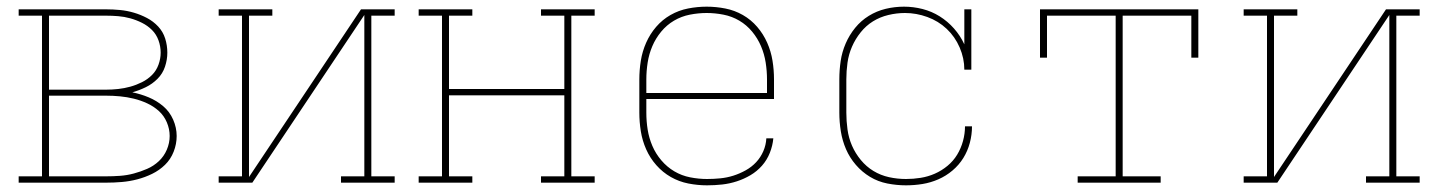

<svg xmlns="http://www.w3.org/2000/svg" viewBox="-20 -548 4315 576"><path d="M36 0V-19H106V-501H36V-520H298Q319 -520 340 -518Q361 -516 381.5 -510Q402 -504 421 -494Q440 -484 454.5 -468.5Q469 -453 475.5 -432.5Q482 -412 482 -390Q482 -369 475 -348Q468 -327 452.5 -311.5Q437 -296 417.5 -286.5Q398 -277 377 -271Q402 -266 426 -256Q450 -246 469.5 -229.5Q489 -213 499.5 -189Q510 -165 510 -140Q510 -116 501 -93Q492 -70 475 -53.5Q458 -37 436.5 -26.5Q415 -16 392 -10Q369 -4 345.5 -2Q322 0 298 0ZM127 -279H298Q316 -279 334.5 -281Q353 -283 371 -288Q389 -293 406 -301.5Q423 -310 436 -323Q449 -336 455.5 -354Q462 -372 462 -390Q462 -409 455.5 -427Q449 -445 436 -458Q423 -471 406 -479.5Q389 -488 371 -493Q353 -498 334.5 -499.5Q316 -501 298 -501H127ZM127 -19H298Q319 -19 340 -20.5Q361 -22 381.5 -27.5Q402 -33 421.5 -41.5Q441 -50 456.5 -64.5Q472 -79 480.5 -99Q489 -119 489 -140Q489 -161 480.5 -181Q472 -201 456.5 -215Q441 -229 421.5 -238Q402 -247 381.5 -252Q361 -257 340 -259Q319 -261 298 -261H127Z M636 0V-19H706V-501H636V-520H797V-501H727V-17L1063 -520H1164V-501H1094V-19H1164V0H1003V-19H1073V-503L737 0Z M1236 0V-19H1306V-501H1236V-520H1397V-501H1327V-281H1673V-501H1603V-520H1764V-501H1694V-19H1764V0H1603V-19H1673V-262H1327V-19H1397V0Z M2101 8Q2073 8 2045 2.5Q2017 -3 1992.5 -17Q1968 -31 1949 -52.5Q1930 -74 1918.5 -100Q1907 -126 1902.5 -154Q1898 -182 1898 -210V-310Q1898 -338 1902.5 -366Q1907 -394 1918.5 -420Q1930 -446 1948.5 -467.5Q1967 -489 1991.5 -503Q2016 -517 2044 -522.5Q2072 -528 2100 -528Q2128 -528 2156 -522.5Q2184 -517 2208.5 -503Q2233 -489 2251.5 -467.5Q2270 -446 2281.5 -420Q2293 -394 2297.5 -366Q2302 -338 2302 -310V-251H1919V-210Q1919 -184 1923 -159Q1927 -134 1937 -110.5Q1947 -87 1964 -67Q1981 -47 2003 -34Q2025 -21 2050.5 -16Q2076 -11 2101 -11Q2121 -11 2141 -13Q2161 -15 2180 -21Q2199 -27 2217 -37Q2235 -47 2248.5 -61.5Q2262 -76 2270 -94.5Q2278 -113 2279 -133H2300Q2298 -111 2289.5 -89.5Q2281 -68 2266 -51Q2251 -34 2231.5 -22.5Q2212 -11 2190.5 -4Q2169 3 2146.5 5.5Q2124 8 2101 8ZM1919 -269H2281V-310Q2281 -335 2277 -360.5Q2273 -386 2263 -409.5Q2253 -433 2236.5 -453Q2220 -473 2198 -486Q2176 -499 2150.5 -504Q2125 -509 2100 -509Q2075 -509 2049.5 -504Q2024 -499 2002 -486Q1980 -473 1963.5 -453Q1947 -433 1937 -409.5Q1927 -386 1923 -360.5Q1919 -335 1919 -310Z M2698 8Q2670 8 2642 2.5Q2614 -3 2590 -17.5Q2566 -32 2547.5 -53.5Q2529 -75 2518 -100.5Q2507 -126 2502.5 -154Q2498 -182 2498 -210V-310Q2498 -338 2502 -365Q2506 -392 2517 -417.5Q2528 -443 2545.5 -464.5Q2563 -486 2586.5 -500.5Q2610 -515 2637 -521.5Q2664 -528 2692 -528Q2720 -528 2747.5 -521Q2775 -514 2799 -499Q2823 -484 2842 -462.5Q2861 -441 2873 -415V-520H2894V-339H2873Q2873 -373 2859 -405.5Q2845 -438 2820 -461.5Q2795 -485 2762 -497Q2729 -509 2695 -509Q2670 -509 2645 -503Q2620 -497 2599 -484Q2578 -471 2562 -451Q2546 -431 2536 -408Q2526 -385 2522.5 -360Q2519 -335 2519 -310V-210Q2519 -185 2522.5 -159.5Q2526 -134 2536 -111Q2546 -88 2562.5 -68Q2579 -48 2600.5 -35Q2622 -22 2647 -16.5Q2672 -11 2698 -11Q2720 -11 2742 -14.5Q2764 -18 2784.5 -27Q2805 -36 2822.5 -50.5Q2840 -65 2851.5 -84Q2863 -103 2869 -125Q2875 -147 2875 -169H2896Q2896 -144 2889.5 -119.5Q2883 -95 2870 -74Q2857 -53 2837.5 -36.5Q2818 -20 2795 -10Q2772 0 2747.5 4Q2723 8 2698 8Z M3213 0V-19H3327V-501H3121V-375H3100V-520H3575V-375H3554V-501H3348V-19H3462V0Z M3711 0V-19H3781V-501H3711V-520H3872V-501H3802V-17L4138 -520H4239V-501H4169V-19H4239V0H4078V-19H4148V-503L3812 0Z"/></svg>

Font: Iosevka Etoile Thin
Style: Regular
Weight: 100
Designer: Belleve Invis
Foundry: Belleve Invis
Version: Version 22.1.2; ttfautohint (v1.8.4)